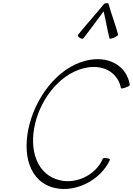

<svg xmlns="http://www.w3.org/2000/svg" viewBox="-20 -1195 853 1232"><path d="M514 -948C559 -1005 601 -1064 645 -1122C659 -1064 668 -1005 683 -948C683 -944 696 -947 711 -953C726 -960 738 -968 738 -972C721 -1038 695 -1102 677 -1168C677 -1173 672 -1176 665 -1174C659 -1176 651 -1173 646 -1168C593 -1102 534 -1038 481 -972C477 -968 481 -960 490 -953C499 -947 510 -944 514 -948ZM813 -650C795 -765 692 -831 563 -812C373 -784 221 -595 170 -400C119 -209 166 -24 336 12C464 40 623 -36 685 -168C688 -172 680 -178 667 -180C655 -183 643 -181 640 -177C596 -73 473 -15 370 -37C217 -69 165 -231 205 -400C245 -572 378 -738 547 -763C652 -778 738 -724 756 -630C756 -626 769 -627 785 -633C800 -638 813 -646 813 -650Z"/></svg>

Font: Nupuram Thin Italic
Style: Regular
Weight: 100
Designer: Santhosh Thottingal (santhosh.thottingal@gmail.com)
Foundry: SMC
Version: Version 1.000